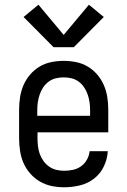

<svg xmlns="http://www.w3.org/2000/svg" viewBox="-20 -786 540 814"><path d="M252 8Q225 8 198.5 2.5Q172 -3 149 -16.5Q126 -30 108 -50.5Q90 -71 79.5 -95.5Q69 -120 65 -146.5Q61 -173 61 -200V-320Q61 -347 65 -373.5Q69 -400 79.5 -424.5Q90 -449 107.5 -469.5Q125 -490 147.5 -503.5Q170 -517 196.5 -522.5Q223 -528 250 -528Q277 -528 303.5 -522.5Q330 -517 352.5 -503.5Q375 -490 392.5 -469.5Q410 -449 420.5 -424.5Q431 -400 435 -373.5Q439 -347 439 -320V-225H139V-200Q139 -183 141 -166Q143 -149 148.5 -133.5Q154 -118 164 -104Q174 -90 188 -80Q202 -70 218.5 -66Q235 -62 252 -62Q271 -62 289.5 -66Q308 -70 323.5 -81Q339 -92 348.5 -109Q358 -126 360 -145H437Q435 -111 420 -80Q405 -49 378.5 -28.5Q352 -8 318.5 0Q285 8 252 8ZM362 -295V-320Q362 -337 359.5 -353.5Q357 -370 351.5 -386Q346 -402 336.5 -416Q327 -430 313.5 -440Q300 -450 283.5 -454Q267 -458 250 -458Q233 -458 216.5 -454Q200 -450 186.5 -440Q173 -430 163.5 -416Q154 -402 148.5 -386Q143 -370 140.5 -353.5Q138 -337 138 -320V-295ZM207 -586 80 -714 143 -766 250 -638 357 -766 420 -714 293 -586Z"/></svg>

Font: Iosevka Slab
Style: Regular
Weight: 400
Monospace: yes
Designer: Belleve Invis
Foundry: Belleve Invis
Version: Version 11.2.4; ttfautohint (v1.8.3)